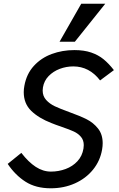

<svg xmlns="http://www.w3.org/2000/svg" viewBox="-20 -1005 640 1035"><path d="M254.5 -80Q296 -80 333.8 -94Q371.5 -108 397.5 -136Q423.5 -164 430 -204.5Q431.5 -214.5 431.5 -222.5Q431.5 -249.5 416.5 -267.2Q401.5 -285 378.5 -295.8Q355.5 -306.5 314.5 -320.5Q274 -334.5 257.5 -341.5Q189 -368 148.5 -407.2Q108 -446.5 108 -508Q108 -525.5 111.5 -543Q123 -606.5 162.5 -649.8Q202 -693 259 -714Q316 -735 381 -735Q433 -735 471.2 -722Q509.5 -709 538 -685.8Q566.5 -662.5 594 -627L519.5 -571.5Q461.5 -647 375 -647Q337.5 -647 302.2 -633.8Q267 -620.5 242.2 -595Q217.5 -569.5 211.5 -534Q210 -525 210 -517Q210 -487 228.8 -466.2Q247.5 -445.5 275.5 -432.2Q303.5 -419 353 -401Q411.5 -380 447.2 -362Q483 -344 508.2 -312.5Q533.5 -281 533.5 -233Q533.5 -217.5 530.5 -199.5Q520 -138 481.5 -90.5Q443 -43 383.8 -16.5Q324.5 10 253.5 10Q173 10 117.5 -25.5Q62 -61 21.5 -121.5L95 -181Q133.5 -131 172.8 -105.5Q212 -80 254.5 -80ZM301 -780 418 -985H547.5L383.5 -780Z"/></svg>

Font: JuliaMono MediumItalic
Style: Regular
Weight: 500
Italic angle: -9°
Monospace: yes
Designer: cormullion
Foundry: corm
Version: Version 0.049; ttfautohint (v1.8.4)